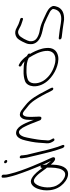

<svg xmlns="http://www.w3.org/2000/svg" viewBox="737 -1520 866 2386"><g transform="rotate(-90 1170.0 -327.0)"><path d="M0 -135C9 -65 40 -11 81 28C117 62 171 97 228 83C304 59 316 -40 318 -129C334 -109 365 -73 391 -75C410 -77 414 -95 404 -116C370 -191 332 -273 298 -358C262 -447 224 -546 201 -644C195 -666 192 -684 192 -697V-720C192 -743 154 -748 155 -727V-705C156 -688 159 -668 166 -643C171 -620 179 -592 189 -560C223 -457 266 -347 306 -252C306 -251 307 -250 308 -249C304 -253 299 -255 295 -256C277 -259 277 -245 277 -232C242 -280 202 -334 153 -362C79 -407 34 -336 18 -293C2 -250 -8 -197 0 -135ZM58 -56C32 -108 31 -165 37 -208C43 -250 57 -296 81 -321C94 -337 115 -347 141 -332C167 -318 199 -285 217 -259L251 -213C260 -201 270 -186 280 -176C282 -108 278 -31 253 12C234 41 211 62 161 43C122 27 79 -14 58 -56ZM317 -183 314 -234C331 -196 346 -160 363 -126C356 -134 349 -142 342 -151C334 -162 326 -174 317 -183Z M335 -690C338 -679 349 -670 360 -670C371 -670 377 -677 374 -688C371 -699 359 -709 348 -709C337 -709 332 -701 335 -690ZM418 -370C423 -347 429 -324 435 -298C441 -272 447 -245 455 -216L477 -128C487 -88 511 -15 522 15L528 26C530 31 534 34 539 37C554 47 567 33 561 18L557 8C554 1 547 -16 538 -43C512 -123 490 -214 471 -298C465 -324 458 -348 453 -371C442 -408 435 -445 433 -475L432 -494C432 -499 429 -504 425 -508C412 -521 395 -515 395 -500L397 -480C399 -448 407 -410 418 -370Z M598 -112 609 -95C618 -74 655 -84 639 -107L629 -125C615 -149 617 -165 620 -189C621 -206 623 -226 624 -249C626 -285 653 -435 663 -463C670 -482 677 -496 685 -505C692 -514 700 -519 708 -522C730 -530 741 -520 757 -503C769 -490 781 -472 791 -449C813 -407 835 -348 852 -304C860 -283 865 -268 869 -261C873 -253 880 -248 890 -246C917 -241 915 -267 913 -295C912 -313 912 -332 911 -353C910 -399 908 -448 933 -471C953 -488 983 -461 1000 -447L1037 -417C1067 -395 1090 -370 1114 -336C1152 -282 1200 -192 1230 -128L1241 -110C1243 -105 1247 -102 1251 -100C1268 -92 1279 -104 1272 -120L1263 -139C1256 -151 1245 -171 1231 -199C1182 -296 1131 -386 1056 -443C1031 -462 1011 -481 985 -498C957 -516 925 -520 905 -499C870 -467 872 -404 874 -341C843 -417 804 -538 733 -557C694 -568 669 -550 654 -531C644 -519 636 -502 628 -481C621 -460 612 -424 602 -372C587 -291 590 -264 584 -201C580 -170 580 -144 598 -112Z M1291 -348C1285 -273 1324 -202 1370 -155C1406 -118 1458 -82 1508 -62C1552 -44 1613 -27 1666 -38C1739 -53 1776 -107 1766 -189C1761 -249 1733 -314 1708 -361L1694 -385C1700 -393 1699 -406 1687 -414L1666 -427C1661 -435 1656 -442 1651 -448C1630 -474 1598 -505 1573 -517L1560 -524C1539 -538 1526 -507 1547 -494L1560 -487C1568 -483 1578 -475 1592 -463C1594 -461 1597 -458 1601 -455C1566 -464 1527 -467 1485 -467C1434 -469 1390 -462 1355 -449C1316 -435 1295 -393 1291 -348ZM1356 -226C1311 -306 1320 -394 1376 -415C1405 -426 1448 -433 1492 -431C1552 -431 1602 -425 1644 -403L1650 -393C1683 -339 1722 -269 1730 -194C1739 -108 1690 -57 1587 -74C1513 -89 1441 -126 1394 -177C1380 -192 1366 -208 1356 -226Z M1877 -26C1866 -17 1877 2 1892 5L1909 8C1938 11 1968 16 2000 19C2037 23 2079 32 2116 36C2205 40 2251 10 2275 -39C2282 -55 2291 -83 2288 -104C2276 -138 2250 -158 2222 -173C2210 -180 2197 -187 2180 -194C2163 -201 2146 -210 2127 -219C2090 -236 2052 -252 2012 -261L1961 -271C1936 -277 1902 -291 1885 -305C1869 -318 1859 -329 1853 -353C1851 -364 1849 -377 1851 -392C1853 -406 1863 -429 1880 -462C1898 -494 1913 -514 1925 -522C1943 -534 1962 -540 1986 -531L2017 -516C2041 -501 2069 -491 2099 -482L2121 -475C2145 -466 2148 -505 2125 -509L2102 -516C2088 -521 2075 -525 2063 -530C2039 -540 2019 -554 1995 -564C1957 -577 1928 -571 1900 -554C1883 -544 1866 -520 1847 -484C1828 -448 1818 -421 1816 -404C1813 -386 1814 -369 1816 -354C1828 -300 1868 -272 1911 -253C1959 -233 2013 -227 2063 -211C2111 -192 2165 -165 2209 -143C2229 -133 2240 -123 2252 -103C2247 -51 2218 -10 2159 -1C2104 7 2047 -11 1996 -17C1965 -20 1933 -26 1906 -28L1890 -30C1885 -31 1880 -29 1877 -26Z"/></g></svg>

Font: Stray Cat
Style: OpObl
Weight: 400
Version: Version 1.0